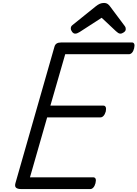

<svg xmlns="http://www.w3.org/2000/svg" viewBox="-20 -1287 936 1307"><path d="M124 0Q100 0 89.5 -9Q79 -18 85 -40L351 -970Q355 -984 366 -991Q377 -998 398 -998H878Q889 -998 893.5 -988.5Q898 -979 893 -958Q888 -938 878.5 -928Q869 -918 858 -918H424L323 -568H684Q695 -568 699.5 -558Q704 -548 700 -528Q694 -508 684.5 -498Q675 -488 664 -488H301L184 -80H614Q626 -80 630.5 -70.5Q635 -61 630 -40Q625 -21 615.5 -10.5Q606 0 595 0ZM492 -1058Q480 -1058 471 -1070Q462 -1082 462 -1093Q462 -1102 465 -1107Q468 -1112 473 -1116L632 -1244Q647 -1256 660 -1261.5Q673 -1267 689 -1267Q703 -1267 713 -1260Q723 -1253 731 -1241L829 -1110Q834 -1103 835 -1098Q836 -1093 836 -1088Q836 -1076 823 -1067Q810 -1058 800 -1058Q791 -1058 784 -1063Q777 -1068 769 -1075L672 -1166L522 -1069Q515 -1065 507.5 -1061.5Q500 -1058 492 -1058Z"/></svg>

Font: Playwrite AU NSW
Style: Regular
Weight: 400
Designer: Veronika Burian, José Scaglione
Foundry: TypeTogether
Version: Version 1.002